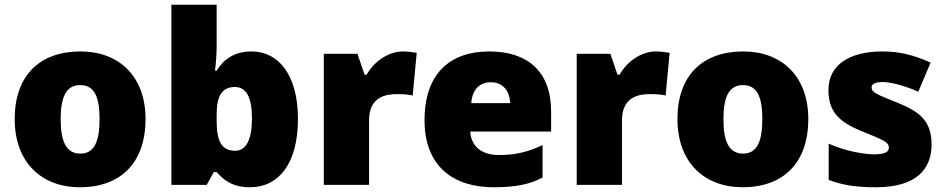

<svg xmlns="http://www.w3.org/2000/svg" viewBox="-20 -780 3990 810"><path d="M594 -278C594 -461 479 -563 320 -563C147 -563 42 -461 42 -278C42 -93 157 10 317 10C489 10 594 -93 594 -278ZM236 -278C236 -372 260 -421 318 -421C378 -421 400 -372 400 -278C400 -183 378 -132 319 -132C259 -132 236 -183 236 -278Z M894 -588V-760H703V0H852L882 -54H894C922 -23 957 10 1035 10C1155 10 1237 -89 1237 -278C1237 -463 1156 -563 1041 -563C966 -563 922 -527 894 -482H887C891 -513 894 -549 894 -588ZM971 -413C1020 -413 1043 -368 1043 -280C1043 -191 1018 -144 973 -144C914 -144 894 -185 894 -271V-298C894 -377 918 -413 971 -413Z M1680 -563C1617 -563 1557 -519 1527 -465H1518L1488 -553H1346V0H1537V-272C1537 -372 1608 -383 1656 -383C1691 -383 1708 -380 1721 -377L1738 -557C1727 -559 1701 -563 1680 -563Z M2044 -563C1881 -563 1771 -472 1771 -273C1771 -76 1895 10 2062 10C2158 10 2216 -3 2269 -31V-168C2208 -139 2154 -126 2085 -126C2007 -126 1967 -167 1964 -225H2305V-310C2305 -479 2205 -563 2044 -563ZM2051 -433C2103 -433 2131 -394 2132 -345H1968C1973 -406 2006 -433 2051 -433Z M2747 -563C2684 -563 2624 -519 2594 -465H2585L2555 -553H2413V0H2604V-272C2604 -372 2675 -383 2723 -383C2758 -383 2775 -380 2788 -377L2805 -557C2794 -559 2768 -563 2747 -563Z M3390 -278C3390 -461 3275 -563 3116 -563C2943 -563 2838 -461 2838 -278C2838 -93 2953 10 3113 10C3285 10 3390 -93 3390 -278ZM3032 -278C3032 -372 3056 -421 3114 -421C3174 -421 3196 -372 3196 -278C3196 -183 3174 -132 3115 -132C3055 -132 3032 -183 3032 -278Z M3910 -170C3910 -267 3864 -307 3768 -346C3676 -383 3657 -390 3657 -411C3657 -426 3674 -434 3704 -434C3737 -434 3799 -418 3854 -393L3906 -516C3837 -547 3776 -563 3703 -563C3566 -563 3475 -508 3475 -400C3475 -309 3520 -266 3612 -228C3705 -190 3730 -181 3730 -157C3730 -138 3711 -129 3668 -129C3626 -129 3546 -142 3476 -174V-21C3540 3 3597 10 3676 10C3844 10 3910 -65 3910 -170Z"/></svg>

Font: Noto Sans Lao UI Blk
Style: Regular
Weight: 900
Designer: Monotype Design Team
Foundry: Monotype Imaging Inc.
Version: Version 2.000